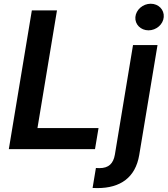

<svg xmlns="http://www.w3.org/2000/svg" viewBox="-20 -782 879 1007"><path d="M26.3 0H478.3L496.8 -110.4H176.5L278.8 -727.3H147ZM465.6 203.8C474.4 204.5 482.6 204.5 490.8 204.5C611.5 204.5 690.3 149.1 710.2 31.2L806.1 -545.5H677.6L582.4 29.5C574.2 75.3 550.8 99.8 501.4 99.8C495.4 99.8 489 99.4 483 99.1ZM690 -692.5C686.8 -654.1 718 -622.9 758.9 -622.9C799.7 -622.9 835.9 -654.1 838.8 -692.5C842 -731.2 811.4 -762.4 770.6 -762.4C729.4 -762.4 693.5 -731.2 690 -692.5Z"/></svg>

Font: Margiela Sans Semi Bold
Style: Italic
Weight: 600
Italic angle: -9.39999°
Designer: Stefan Endress, Andreas Faust
Version: Version 1.100;FEAKit 1.0